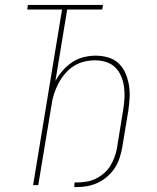

<svg xmlns="http://www.w3.org/2000/svg" viewBox="-20 -755 640 783"><path d="M283 8 284 -11H294Q312 -11 331.5 -14Q351 -17 369 -25.5Q387 -34 403 -47.5Q419 -61 429.5 -78Q440 -95 447 -114Q454 -133 457 -151L482 -305Q486 -329 487.5 -352.5Q489 -376 486 -399Q483 -422 474.5 -443Q466 -464 450.5 -479.5Q435 -495 413 -502Q391 -509 367 -509Q345 -509 322.5 -503.5Q300 -498 280 -485Q260 -472 244.5 -453.5Q229 -435 218 -414Q207 -393 200 -371Q193 -349 190 -326L136 0H115L233 -716H91L94 -735H400L397 -716H254L206 -425Q219 -448 236.5 -468Q254 -488 275.5 -502Q297 -516 321.5 -522Q346 -528 370 -528Q397 -528 422 -520.5Q447 -513 464.5 -496Q482 -479 492 -455.5Q502 -432 506 -407Q510 -382 508.5 -355.5Q507 -329 503 -302L478 -151Q474 -130 467 -109Q460 -88 447.5 -69Q435 -50 417 -34.5Q399 -19 378.5 -9.5Q358 0 336 4Q314 8 293 8Z"/></svg>

Font: Iosevka Aile Thin
Style: Italic
Weight: 100
Italic angle: -9°
Designer: Belleve Invis
Foundry: Belleve Invis
Version: Version 31.1.0; ttfautohint (v1.8.4)